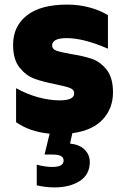

<svg xmlns="http://www.w3.org/2000/svg" viewBox="-20 -573 543 836"><path d="M208 154Q257 154 257 126Q257 100 211 100H174L196 9Q110 1 50 -41V-189Q99 -162 148 -149Q197 -136 239 -136Q303 -136 303 -166Q303 -183 284.5 -190Q266 -197 222 -206Q166 -217 129.5 -230.5Q93 -244 65 -279Q37 -314 37 -378Q37 -458 96.5 -505.5Q156 -553 273 -553Q322 -553 368 -541Q414 -529 450 -507V-361Q344 -407 271 -407Q207 -407 207 -375Q207 -359 225 -352.5Q243 -346 287 -338Q340 -330 378 -317.5Q416 -305 444 -270Q472 -235 472 -171Q472 -101 427.5 -53Q383 -5 295 7L285 52Q328 57 349.5 79.5Q371 102 371 132Q371 187 327.5 215Q284 243 218 243Q179 243 140 234V144Q178 154 208 154Z"/></svg>

Font: Chess Sans ExtraBold
Style: Regular
Weight: 800
Designer: Wolf Bōese
Foundry: Wolf Bōese
Version: Version 7.223